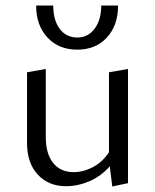

<svg xmlns="http://www.w3.org/2000/svg" viewBox="-20 -670 561 696"><path d="M111 -650H173Q173 -597 196.5 -565.5Q220 -534 260 -534Q299 -534 323 -566Q347 -598 347 -650H408Q408 -578 367.5 -534Q327 -490 260 -490Q193 -490 152 -534Q111 -578 111 -650ZM444 -420V-6L387 6L378 -67Q346 -31 304 -13Q262 5 219 5Q156 5 117 -37Q78 -79 78 -151V-408L146 -420V-173Q146 -113 172.5 -79.5Q199 -46 247 -46Q282 -46 316.5 -64Q351 -82 375 -118V-408Z"/></svg>

Font: Ysabeau Infant
Style: Regular
Weight: 400
Designer: Christian Thalmann (Catharsis Fonts)
Version: Version 0.003